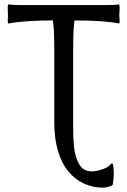

<svg xmlns="http://www.w3.org/2000/svg" viewBox="-20 -675 580 874"><path d="M227.1 -444.8Q227.1 -559.6 219.2 -586.9V-582Q159.7 -582 109.1 -578.6Q58.6 -575.2 38.1 -571.3L17.1 -567.9L15.1 -580.1Q16.1 -586.9 16.1 -606.9Q16.1 -630.9 15.1 -645L17.1 -654.8Q41.5 -651.9 77.1 -651.9H462.9Q498.5 -651.9 522.9 -654.8L524.9 -638.2Q522.9 -613.8 522.9 -607.9Q522.9 -593.8 524.9 -580.1L522.9 -567.9Q454.1 -582 320.8 -582V-586.9Q313 -559.6 313 -444.8V-95.2Q313 -69.3 313.7 -50.3Q314.5 -31.2 317.1 -5.9Q319.8 19.5 325.4 37.4Q331.1 55.2 339.8 71.5Q348.6 87.9 363.3 96.4Q377.9 105 397 105Q420.9 105 449.5 94.5Q478 84 485.8 69.8L494.1 70.8Q498 93.8 498 116.2Q498 135.7 493.2 166L488.8 169.9Q465.8 179.2 448.2 179.2Q401.9 179.2 362.1 160.6Q322.3 142.1 292 106.4Q261.7 70.8 244.4 13.7Q227.1 -43.5 227.1 -116.2Z"/></svg>

Font: Linear Smooth Low Contrast
Style: Regular
Weight: 500
Designer: Philipp H. Poll, Flanker
Foundry: Philipp H. Poll, reworked by Flanker
Version: Version 1.010 | FøM Fix